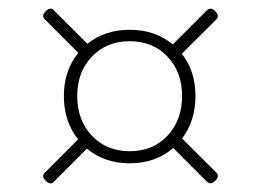

<svg xmlns="http://www.w3.org/2000/svg" viewBox="-20 -552 599 445"><path d="M84 -152 161 -229Q128 -270.5 128 -329.5Q128 -388.5 161.5 -429.5L84 -507Q75 -515 86 -526Q97 -537 105 -528L182.5 -450.5Q223 -483 280.5 -483Q339.5 -483 380.5 -449L459.5 -528Q468.5 -536.5 479 -526Q489.5 -515.5 481 -506.5L401.5 -427.5Q433 -387 433 -329.5Q433 -272 402 -231L481 -152.5Q489.5 -143.5 479 -133Q468.5 -122.5 459.5 -131L381.5 -209Q340.5 -173.5 280.5 -173.5Q222.5 -173.5 181.5 -207.5L105 -131Q97 -122 86 -133Q75 -144 84 -152ZM280.5 -201.5Q334.5 -201.5 368.2 -237.5Q402 -273.5 402 -329.5Q402 -385 368.2 -420.8Q334.5 -456.5 280.5 -456.5Q227.5 -456.5 193.2 -421Q159 -385.5 159 -329.5Q159 -273.5 193 -237.5Q227 -201.5 280.5 -201.5Z"/></svg>

Font: Fraunces 9pt S000 Thin
Style: Regular
Weight: 100
Version: Version 1.000; ttfautohint (v1.8.3)